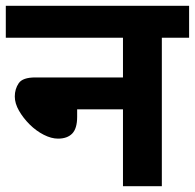

<svg xmlns="http://www.w3.org/2000/svg" viewBox="-20 -642 672 662"><path d="M0 -622H632V-512H538V0H404V-265H246V-239Q246 -199 229 -181.5Q212 -164 180 -164Q157 -164 130.9 -177.3Q104.7 -190.6 82.3 -212.8Q60 -235 45.5 -260.3Q31 -285.6 31 -309.2Q31 -335 44.5 -355Q58 -375 102 -375H404V-512H0Z"/></svg>

Font: Noto Sans Devanagari
Style: Regular
Weight: 400
Designer: Jelle Bosma - Monotype Design Team
Foundry: Monotype Imaging Inc.
Version: Version 2.003